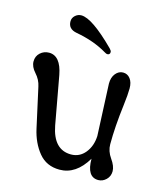

<svg xmlns="http://www.w3.org/2000/svg" viewBox="-100 -720 699 804"><g transform="rotate(15 249.5 -318.0)"><path d="M349 -171 339 -396Q339 -423 352.5 -439.5Q366 -456 385 -456Q404 -456 416 -440.5Q428 -425 428 -398.5Q428 -372 422 -324Q410 -228 410 -152Q410 -122 429.5 -94.5Q449 -67 449 -45Q449 -23 434 -8.5Q419 6 400 6Q350 6 350 -73Q303 6 232 6Q175 6 141.5 -35Q108 -76 95 -135L57 -307Q51 -336 30.5 -358.5Q10 -381 10 -404Q10 -427 26 -441.5Q42 -456 64 -456Q114 -456 129 -377L167 -168Q186 -68 262 -68Q299 -68 323 -97.5Q347 -127 349 -171ZM312 -525Q312 -513 300 -513Q296 -513 288 -518Q231 -552 153 -566Q116 -573 116 -606Q116 -621 127.5 -631.5Q139 -642 154 -642Q201 -642 304 -539Q312 -531 312 -525Z"/></g></svg>

Font: Macondo Swash Caps
Style: Regular
Weight: 400
Designer: John Vargas Beltran
Foundry: John Vargas Beltran
Version: Version 2.001